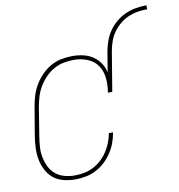

<svg xmlns="http://www.w3.org/2000/svg" viewBox="-80 -778 802 859"><g transform="rotate(-10 321.0 -348.0)"><path d="M194 8Q167 8 141 1.5Q115 -5 95.5 -20.5Q76 -36 64 -59Q52 -82 47 -107Q42 -132 43 -159Q44 -186 48 -213L70 -343Q74 -368 81.5 -392.5Q89 -417 102.5 -440Q116 -463 135 -482.5Q154 -502 177 -515Q200 -528 225.5 -533Q251 -538 276 -538Q301 -538 325 -532.5Q349 -527 368.5 -514Q388 -501 401 -481.5Q414 -462 419 -439L434 -530Q438 -554 446.5 -577.5Q455 -601 469 -621.5Q483 -642 503.5 -659Q524 -676 547 -686Q570 -696 594 -700Q618 -704 642 -704V-686Q620 -686 598.5 -682.5Q577 -679 556 -670Q535 -661 517 -646Q499 -631 486 -612.5Q473 -594 465.5 -573Q458 -552 454 -530L424 -349H404Q410 -381 407 -413.5Q404 -446 387.5 -471Q371 -496 341.5 -508Q312 -520 280 -520Q257 -520 233.5 -515.5Q210 -511 188.5 -499Q167 -487 149.5 -469Q132 -451 119.5 -430Q107 -409 100 -386Q93 -363 89 -340L68 -210Q64 -186 62.5 -162Q61 -138 65.5 -115.5Q70 -93 80 -72Q90 -51 107 -37Q124 -23 146.5 -16.5Q169 -10 194 -10Q215 -10 236.5 -14Q258 -18 278 -28Q298 -38 315 -53.5Q332 -69 344.5 -88Q357 -107 365 -127.5Q373 -148 377 -170H396Q392 -146 383.5 -123Q375 -100 361 -79Q347 -58 328.5 -41Q310 -24 287.5 -12.5Q265 -1 241 3.5Q217 8 194 8Z"/></g></svg>

Font: Iosevka Curly Slab ThObl
Style: Regular
Weight: 100
Italic angle: -9°
Monospace: yes
Designer: Belleve Invis
Foundry: Belleve Invis
Version: Version 11.0.0; ttfautohint (v1.8.3)